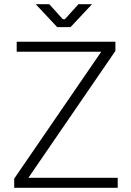

<svg xmlns="http://www.w3.org/2000/svg" viewBox="-20 -900 626 920"><path d="M533 -700V-656L116 -48H544V0H48V-44L465 -652H60V-700ZM421 -880 318 -770H254L151 -880H216L281 -808H291L356 -880Z"/></svg>

Font: Space Grotesk Variable
Style: Regular
Weight: 400
Designer: Florian Karsten (Space Grotesk), Colophon Foundry (Space Mono)
Foundry: Florian Karsten
Version: Version 1.106